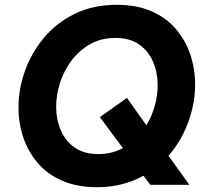

<svg xmlns="http://www.w3.org/2000/svg" viewBox="-20 -770 871 800"><path d="M384 10Q301 10 239 -17Q177 -44 137 -91Q97 -138 77 -197.5Q57 -257 57 -322Q57 -399 84 -474.5Q111 -550 163 -612.5Q215 -675 291.5 -712.5Q368 -750 466 -750Q550 -750 611.5 -723Q673 -696 713 -649Q753 -602 773 -542.5Q793 -483 793 -418Q793 -340 764.5 -261.5Q736 -183 682 -121L769 0H606L578 -38Q537 -15 488.5 -2.5Q440 10 384 10ZM390 -128Q419 -128 444.5 -134.5Q470 -141 492 -153L396 -282L509 -362L590 -248Q613 -286 625 -329.5Q637 -373 637 -415Q637 -467 618 -512Q599 -557 560 -584.5Q521 -612 461 -612Q402 -612 356.5 -586.5Q311 -561 279 -519Q247 -477 230.5 -426Q214 -375 214 -325Q214 -273 233 -228Q252 -183 291 -155.5Q330 -128 390 -128Z"/></svg>

Font: Be Vietnam Pro
Style: Bold Italic
Weight: 700
Italic angle: -12°
Designer: Lam Bao, Tony Le, Vietanh Nguyen
Foundry: Yellow Type Foundry
Version: Version 1.002; ttfautohint (v1.8.3)